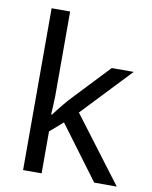

<svg xmlns="http://www.w3.org/2000/svg" viewBox="-85 -824 704 888"><g transform="rotate(10 267.0 -380.0)"><path d="M172 -760V-363Q172 -347 170.5 -321Q169 -295 168 -276H172Q178 -284 190 -299Q202 -314 214.5 -329.5Q227 -345 236 -355L407 -536H510L293 -307L525 0H419L233 -250L172 -197V0H85V-760Z"/></g></svg>

Font: Apis
Style: Regular
Weight: 400
Designer: Monotype Design Team
Foundry: Monotype Imaging Inc.
Version: Version 2.000; build 0001